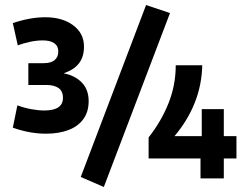

<svg xmlns="http://www.w3.org/2000/svg" viewBox="-20 -685 970 758"><path d="M161.8 -157.2Q129.7 -157.2 97.4 -163Q65 -168.8 30.6 -181L48.6 -269.1Q75.1 -259.2 103.5 -254Q131.8 -248.8 154.4 -248.8Q192 -248.8 210.2 -261.3Q228.5 -273.8 228.5 -298.6Q228.5 -325.8 210.7 -337.7Q192.8 -349.5 163.2 -349.5H91.9V-435.6H152Q181.6 -435.6 195.8 -447.8Q210.1 -459.9 210.1 -481.7Q210.1 -503.4 194.2 -514.5Q178.3 -525.5 149 -525.5Q124.9 -525.5 99.5 -520.1Q74.1 -514.8 50.2 -506L30.6 -593.8Q98.9 -616.9 158.8 -616.9Q226.3 -616.9 268.9 -585.2Q311.6 -553.5 311.6 -501Q311.6 -460.8 291.9 -435.1Q272.2 -409.5 231.2 -395.5Q275.2 -387.5 302.6 -359.5Q330 -331.5 330 -286Q330 -243 308.8 -214.4Q287.7 -185.7 249.8 -171.5Q212 -157.2 161.8 -157.2ZM389.9 53.2 298.8 13.7 556.7 -665.1 651.1 -633.4ZM771.6 19.4V-59.5H566.7V-142.5Q616.5 -205.5 645.1 -277.1Q673.8 -348.8 673.8 -427.3H778.5Q776.9 -351.1 749.4 -280.8Q721.9 -210.5 669 -147.6H776.5V-254.2H863.6V-147.6H913.5V-59.5H863.6V19.4Z"/></svg>

Font: Anaheim
Style: Regular
Weight: 400
Designer: Vernon Adams
Foundry: Vernon Adams
Version: Version 2.001